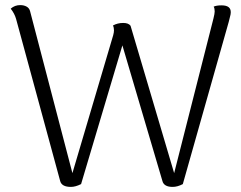

<svg xmlns="http://www.w3.org/2000/svg" viewBox="-20 -723 947 753"><path d="M885 -674Q885 -667 881.5 -655Q878 -643 877 -637L697 -1Q676 10 657 10Q623 10 617 -13L460 -545L298 -1Q276 10 258 10Q222 10 216 -13L43 -649Q37 -670 22 -689Q38 -703 59 -703Q74 -703 84.5 -697Q95 -691 98 -679L264 -44L424 -585Q427 -596 427 -604Q427 -615 423 -623Q441 -633 463 -633Q484 -633 492 -622L663 -44L817 -650Q822 -670 822 -678Q822 -690 818 -697Q829 -702 849 -702Q886 -702 885 -674Z"/></svg>

Font: Arima Madurai Light
Style: Regular
Weight: 300
Designer: Joana Correia and Natanael Gama
Foundry: NDISCOVER
Version: Version 1.019